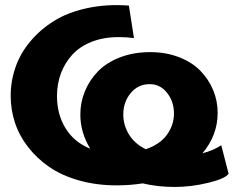

<svg xmlns="http://www.w3.org/2000/svg" viewBox="-20 -724 932 755"><path d="M486.8 -702.1 506.8 -574.2Q479 -578.1 446.8 -578.1Q387.2 -578.1 340.3 -559.6Q293.5 -541 264.2 -508.8Q234.9 -476.6 219.5 -435.3Q204.1 -394 204.1 -346.2Q204.1 -274.9 237.5 -220Q271 -165 335 -139.2Q295.9 -202.6 295.9 -273.9Q295.9 -321.8 314 -365.5Q332 -409.2 365.5 -443.6Q398.9 -478 452.1 -498.5Q505.4 -519 570.8 -519Q632.3 -519 683.6 -499.3Q734.9 -479.5 767.6 -446Q800.3 -412.6 818.1 -369.9Q835.9 -327.1 835.9 -280.8Q835.9 -191.4 775.9 -121.1Q817.4 -131.8 850.1 -152.8L878.9 -41Q866.2 -21.5 798.8 -5.1Q731.4 11.2 667 11.2Q600.6 11.2 541 -2.9Q491.7 4.9 439 4.9Q359.4 4.9 291 -14.4Q222.7 -33.7 173.8 -67.4Q125 -101.1 90.3 -145.8Q55.7 -190.4 38.8 -241.7Q22 -293 22 -347.2Q22 -404.8 40.8 -459.2Q59.6 -513.7 98.6 -560.5Q137.7 -607.4 191.9 -641.4Q246.1 -675.3 322.3 -691.9Q398.4 -708.5 486.8 -702.1ZM464.8 -273.9Q464.8 -232.4 486.8 -195.8Q508.8 -159.2 553.2 -137.2Q609.9 -156.7 637 -194.8Q664.1 -232.9 664.1 -277.8Q664.1 -324.7 637 -358.9Q609.9 -393.1 568.8 -393.1Q522.9 -393.1 493.9 -357.9Q464.8 -322.8 464.8 -273.9Z"/></svg>

Font: LT Superior Black
Style: Regular
Weight: 900
Designer: Daniel Lyons
Foundry: LyonsType
Version: Version 2.005